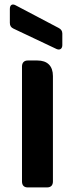

<svg xmlns="http://www.w3.org/2000/svg" viewBox="-20 -818 327 838"><path d="M76 -528V-26C76 -9 85 0 101 0H185C202 0 211 -9 211 -26V-486C211 -530 187 -554 143 -554H101C85 -554 76 -544 76 -528ZM23 -779V-718C23 -706 28 -698 39 -693L227 -604C241 -598 252 -605 252 -621V-672C252 -683 246 -691 236 -696L48 -795C33 -803 23 -796 23 -779Z"/></svg>

Font: Arvore Sans SemiBold
Style: Regular
Weight: 600
Designer: Jonny Pinhorn (Latin) Dan Schunck (customization for Arvore)
Version: Version 1.000;Glyphs 3.3 (3305)